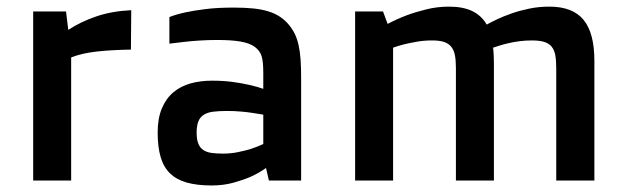

<svg xmlns="http://www.w3.org/2000/svg" viewBox="-20 -550 1911 585"><path d="M81.1 -515.1H181.2L188 -459Q226.1 -483.9 273.4 -500Q320.8 -516.1 379.9 -519L378.9 -398.9Q317.9 -397.9 273.2 -392.8Q228.5 -387.7 196.8 -375V0H81.1Z M460.4 -146Q460.4 -189.9 473.4 -220.2Q486.3 -250.5 508.5 -269Q530.8 -287.6 560.8 -295.9Q590.8 -304.2 625.5 -304.2Q660.6 -304.2 689.2 -300.3Q717.8 -296.4 738.8 -291.5Q762.7 -286.1 782.2 -279.3V-327.1Q782.2 -345.2 781 -357.7Q779.8 -370.1 776.9 -379.4Q773.9 -388.7 768.8 -395Q763.7 -401.4 756.3 -407.2Q740.7 -418.5 713.4 -423.3Q686 -428.2 642.1 -428.2Q614.3 -428.2 588.1 -426.5Q562 -424.8 541.5 -422.4Q517.6 -419.9 496.1 -417V-498Q515.6 -505.9 544.4 -512.2Q568.8 -517.6 605.5 -522.2Q642.1 -526.9 692.4 -526.9Q726.1 -526.9 752.2 -524.2Q778.3 -521.5 798.3 -515.1Q818.4 -508.8 833.7 -498.5Q849.1 -488.3 861.3 -473.1Q871.6 -460.4 878.4 -446.3Q885.3 -432.1 889.6 -413.1Q894 -394 895.8 -369.4Q897.5 -344.7 897.5 -312V0H799.3L790.5 -38.1Q769 -22.9 743.2 -11.2Q720.7 -1.5 690.7 6.8Q660.6 15.1 624.5 15.1Q580.6 15.1 549.3 6.3Q518.1 -2.4 498.3 -21.5Q478.5 -40.5 469.5 -71.3Q460.4 -102.1 460.4 -146ZM579.1 -146Q579.1 -124.5 584.5 -111.8Q589.8 -99.1 600.1 -92.5Q610.4 -85.9 625.2 -84Q640.1 -82 659.2 -82Q684.1 -82 706.3 -86.7Q728.5 -91.3 745.6 -96.7Q765.1 -103 782.2 -111.3V-200.7Q766.6 -203.6 748.5 -206.1Q732.9 -208.5 713.1 -210.2Q693.4 -211.9 671.4 -211.9Q647 -211.9 629.6 -209.7Q612.3 -207.5 601.1 -200.4Q589.8 -193.4 584.5 -180.4Q579.1 -167.5 579.1 -146Z M1062 -515.1H1147L1161.1 -477.1Q1188.5 -491.7 1219.2 -503.4Q1245.6 -513.2 1279.1 -521.5Q1312.5 -529.8 1348.1 -529.8Q1391.1 -529.8 1419.2 -516.1Q1447.3 -502.4 1462.9 -475.1Q1475.1 -481.9 1494.6 -491.2Q1514.2 -500.5 1538.6 -509Q1563 -517.6 1592.3 -523.7Q1621.6 -529.8 1653.8 -529.8Q1725.1 -529.8 1758.1 -489.5Q1791 -449.2 1791 -365.2V0H1674.8V-342.8Q1674.8 -366.2 1671.9 -382.1Q1668.9 -397.9 1660.6 -408Q1652.3 -418 1637.9 -422.4Q1623.5 -426.8 1600.1 -426.8Q1581.5 -426.8 1564.2 -424.6Q1546.9 -422.4 1531.5 -418.9Q1516.1 -415.5 1503.7 -411.6Q1491.2 -407.7 1482.4 -404.8Q1483.9 -392.1 1484.4 -377.9Q1484.9 -363.8 1484.9 -355V0H1369.1V-342.8Q1369.1 -366.2 1366 -382.1Q1362.8 -397.9 1354.5 -408Q1346.2 -418 1332.3 -422.4Q1318.4 -426.8 1296.9 -426.8Q1272.5 -426.8 1251.2 -423.1Q1230 -419.4 1213.4 -415.5Q1193.8 -410.6 1177.7 -404.8V0H1062Z"/></svg>

Font: Doppio One
Style: Regular
Weight: 400
Designer: Szymon Celej
Foundry: Szymon Celej
Version: Version 1.002